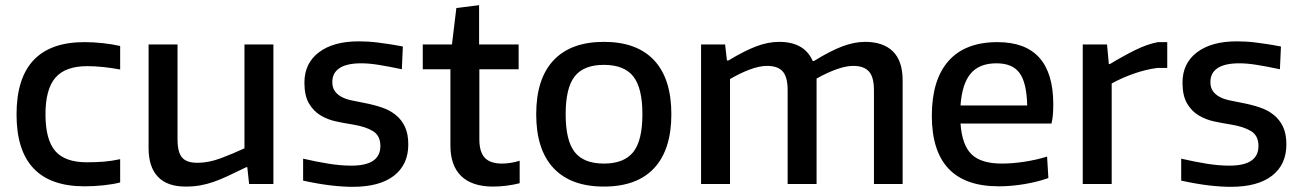

<svg xmlns="http://www.w3.org/2000/svg" viewBox="-20 -712 5037 743"><path d="M307 9Q44 9 44 -269Q44 -549 307 -549Q341 -549 378 -545Q415 -541 445 -534V-443Q413 -449 380.5 -452.5Q348 -456 318 -456Q233 -456 194.5 -411.5Q156 -367 156 -270Q156 -172 193.5 -128Q231 -84 316 -84Q353 -84 382.5 -86.5Q412 -89 445 -96V-6Q419 1 381.5 5Q344 9 307 9Z M698 10Q627 10 591 -28Q555 -66 555 -139V-540H667V-173Q667 -123 684.5 -102.5Q702 -82 744 -82Q787 -82 834 -99.5Q881 -117 926 -138V-540H1038V0H944L937 -65H933Q892 -45 862 -31Q832 -17 806 -8Q780 1 754.5 5.5Q729 10 698 10Z M1345 11Q1307 11 1260 5.5Q1213 0 1153 -13V-98Q1205 -86 1251.5 -78.5Q1298 -71 1340 -71Q1452 -71 1452 -147Q1452 -187 1423.5 -204.5Q1395 -222 1346 -230Q1314 -235 1281 -242Q1248 -249 1220.5 -265.5Q1193 -282 1175.5 -312Q1158 -342 1158 -392Q1158 -467 1214 -509.5Q1270 -552 1368 -552Q1386 -552 1403.5 -551Q1421 -550 1441 -547.5Q1461 -545 1484.5 -541.5Q1508 -538 1539 -532L1535 -444Q1483 -455 1445.5 -461Q1408 -467 1378 -467Q1322 -467 1294 -448.5Q1266 -430 1266 -395Q1266 -374 1275 -360.5Q1284 -347 1300 -338Q1316 -329 1338.5 -324Q1361 -319 1388 -314Q1425 -307 1456.5 -296.5Q1488 -286 1511 -267.5Q1534 -249 1547 -221.5Q1560 -194 1560 -153Q1560 -75 1504.5 -32Q1449 11 1345 11Z M1888 10Q1807 10 1765 -30.5Q1723 -71 1723 -149V-444H1616V-540H1729L1746 -681L1834 -692V-540H1987V-444H1835V-173Q1835 -124 1856 -101.5Q1877 -79 1923 -79Q1937 -79 1954.5 -81.5Q1972 -84 1991 -90V-3Q1968 3 1941 6.5Q1914 10 1888 10Z M2204 -123.5Q2239 -79 2317 -79Q2395 -79 2430.5 -123.5Q2466 -168 2466 -270Q2466 -372 2430.5 -416.5Q2395 -461 2317 -461Q2239 -461 2204 -416.5Q2169 -372 2169 -270Q2169 -168 2204 -123.5ZM2511.5 -61.5Q2445 10 2317 10Q2189 10 2122 -61.5Q2055 -133 2055 -270Q2055 -407 2122 -478.5Q2189 -550 2317 -550Q2445 -550 2511.5 -478.5Q2578 -407 2578 -270Q2578 -133 2511.5 -61.5Z M2693 -540H2786L2793 -478H2799Q2860 -515 2906 -532.5Q2952 -550 2995 -550Q3093 -550 3125 -476H3130Q3193 -515 3239.5 -532.5Q3286 -550 3328 -550Q3398 -550 3435.5 -513Q3473 -476 3473 -401V0H3362V-363Q3362 -414 3342.5 -435.5Q3323 -457 3282 -457Q3254 -457 3217.5 -444Q3181 -431 3140 -408V0H3028V-363Q3028 -414 3009 -435.5Q2990 -457 2948 -457Q2919 -457 2881.5 -443Q2844 -429 2805 -406V0H2693Z M3836 -467Q3770 -467 3736.5 -427.5Q3703 -388 3697 -304H3955Q3953 -392 3925.5 -429.5Q3898 -467 3836 -467ZM3845 9Q3715 9 3650.5 -59.5Q3586 -128 3586 -264Q3586 -403 3650.5 -476Q3715 -549 3840 -549Q4056 -549 4056 -308Q4056 -261 4049 -234H3697Q3703 -150 3740 -114.5Q3777 -79 3857 -79Q3897 -79 3943.5 -86Q3990 -93 4032 -106L4037 -23Q3995 -8 3944 0.5Q3893 9 3845 9Z M4170 -540H4264L4271 -464H4275Q4326 -495 4372.5 -518Q4419 -541 4461 -549H4497V-449H4458Q4413 -443 4367.5 -427Q4322 -411 4282 -389V0H4170Z M4743 11Q4705 11 4658 5.5Q4611 0 4551 -13V-98Q4603 -86 4649.5 -78.5Q4696 -71 4738 -71Q4850 -71 4850 -147Q4850 -187 4821.5 -204.5Q4793 -222 4744 -230Q4712 -235 4679 -242Q4646 -249 4618.5 -265.5Q4591 -282 4573.5 -312Q4556 -342 4556 -392Q4556 -467 4612 -509.5Q4668 -552 4766 -552Q4784 -552 4801.5 -551Q4819 -550 4839 -547.5Q4859 -545 4882.5 -541.5Q4906 -538 4937 -532L4933 -444Q4881 -455 4843.5 -461Q4806 -467 4776 -467Q4720 -467 4692 -448.5Q4664 -430 4664 -395Q4664 -374 4673 -360.5Q4682 -347 4698 -338Q4714 -329 4736.5 -324Q4759 -319 4786 -314Q4823 -307 4854.5 -296.5Q4886 -286 4909 -267.5Q4932 -249 4945 -221.5Q4958 -194 4958 -153Q4958 -75 4902.5 -32Q4847 11 4743 11Z"/></svg>

Font: EncodeSans
Style: Medium
Weight: 500
Designer: Pablo Impallari, Andres Torresi
Foundry: Pablo Impallari, Andres Torresi
Version: Version 1.000; ttfautohint (v1.4.1)